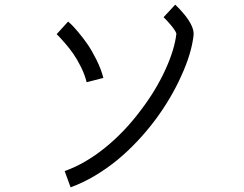

<svg xmlns="http://www.w3.org/2000/svg" viewBox="-20 -760 1040 819"><path d="M349.6 -409.2Q341.8 -441.4 325.2 -474.6Q308.6 -507.8 292.5 -530.8Q276.4 -553.7 258.3 -574.7Q240.2 -595.7 232.9 -603Q225.6 -610.4 221.7 -614.3L270.5 -668Q276.4 -663.1 285.2 -654.8Q293.9 -646.5 314.9 -621.6Q335.9 -596.7 354 -570.3Q372.1 -543.9 391.6 -504.9Q411.1 -465.8 420.9 -427.7ZM765.6 -699.2Q809.6 -645.5 805.7 -609.4Q796.9 -531.2 752.9 -435.5Q710 -339.8 642.6 -249Q569.3 -151.4 482.4 -79.1Q384.8 1 281.2 39.1L255.9 -30.3Q343.8 -61.5 428.2 -129.9Q512.7 -198.2 583 -293Q644.5 -374 684.6 -460.9Q724.6 -547.9 732.4 -616.2Q729.5 -628.9 706.1 -656.2Q691.4 -673.8 677.7 -686.5L727.5 -740.2Q747.1 -721.7 765.6 -699.2Z"/></svg>

Font: irohakakuC Regular
Style: Regular
Weight: 400
Designer: [Source Han Sans]
Ryoko NISHIZUKA Ë•øÂ°öÊ∂ºÂ≠ê (kana & ideographs); Paul D. Hunt (Latin, Greek & Cyrillic); Wenlong ZHAN
Version: Version 1.001.20160904